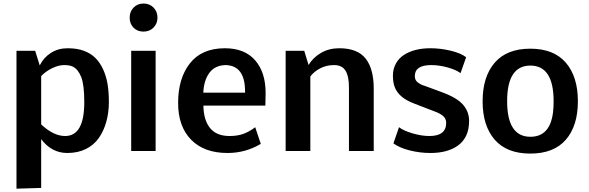

<svg xmlns="http://www.w3.org/2000/svg" viewBox="-20 -872 3402 1109"><path d="M466.8 -281.7Q466.8 -381.8 449.2 -426.8Q430.7 -472.7 400.4 -487.3Q382.8 -496.1 350.3 -496.1Q317.9 -496.1 281 -478Q244.1 -460 217.8 -432.6V-153.3Q289.1 -86.4 356.4 -86.4Q466.8 -86.4 466.8 -281.7ZM369.1 11.7Q277.8 11.7 217.8 -68.4V213.4L75.2 217.8V-578.6H183.1L209.5 -494.1Q231.9 -539.6 273.9 -566.4Q315.9 -593.3 370.4 -593.3Q424.8 -593.3 464.4 -578.6Q503.9 -564 530.8 -537.4Q557.6 -510.7 575.4 -471.9Q593.3 -433.1 601.1 -387.2Q608.9 -341.3 608.9 -282Q608.9 -222.7 594.2 -169.4Q579.6 -116.2 551 -75.2Q522.5 -34.2 475.8 -11.2Q429.2 11.7 369.1 11.7Z M737.8 0V-578.6H878.9V0ZM889.6 -770.5Q889.6 -735.8 866.7 -712.6Q843.8 -689.5 808.6 -689.5Q773.4 -689.5 751.2 -712.2Q729 -734.9 729 -770Q729 -805.2 751.7 -828.4Q774.4 -851.6 809.1 -851.6Q843.8 -851.6 866.7 -828.4Q889.6 -805.2 889.6 -770.5Z M1305.7 -86.4Q1352.5 -86.4 1386.7 -99.1Q1420.9 -111.8 1454.1 -137.2L1486.3 -41Q1397.9 11.7 1294.4 11.7Q1159.2 11.7 1084 -64.9Q1008.8 -141.6 1008.8 -277.3Q1008.8 -417.5 1075.2 -503.9Q1144 -593.3 1278.8 -593.3Q1393.1 -593.3 1453.6 -523.9Q1514.2 -454.6 1514.2 -334.5Q1514.2 -297.4 1512.7 -262.2H1154.8Q1155.8 -178.7 1193.1 -132.6Q1230.5 -86.4 1305.7 -86.4ZM1395.5 -343.8Q1395.5 -494.1 1282.2 -496.1Q1220.2 -494.1 1188.7 -450.4Q1157.2 -406.7 1154.3 -336.9H1395.5Z M1772.5 -430.2V0H1629.9V-578.6H1737.3L1762.2 -496.6Q1788.1 -539.6 1834 -566.4Q1879.9 -593.3 1939.5 -593.3Q2044.9 -593.3 2091.8 -533.9Q2138.7 -474.6 2138.7 -359.9V0H1995.6V-367.2Q1995.6 -431.6 1975.6 -463.9Q1955.6 -496.1 1909.9 -496.1Q1864.3 -496.1 1828.1 -476.6Q1792 -457 1772.5 -430.2Z M2460 -86.4Q2557.1 -86.4 2557.1 -162.1Q2557.6 -189.5 2534.2 -206.1Q2513.7 -220.7 2487.3 -229.5L2373.5 -273.4Q2281.2 -307.6 2258.8 -372.1Q2249.5 -398.4 2249.5 -436Q2249.5 -473.6 2266.8 -505.1Q2284.2 -536.6 2314.5 -555.7Q2374.5 -593.3 2465.8 -593.3Q2523.9 -593.3 2582.5 -579.3Q2641.1 -565.4 2672.4 -541.5L2640.1 -449.7Q2613.8 -469.2 2564.7 -482.7Q2515.6 -496.1 2471.2 -496.1Q2376 -496.1 2376 -432.6Q2376 -408.2 2393.6 -395.5Q2414.6 -380.4 2435.1 -375.5L2528.8 -340.8Q2621.1 -307.6 2655.8 -265.6Q2689.5 -225.6 2689.5 -174.3Q2689.5 -123 2672.4 -87.9Q2655.3 -52.7 2625 -31.2Q2564.9 11.7 2466.8 11.7Q2404.8 11.7 2345.7 -3.4Q2286.6 -18.6 2252.4 -43.9L2284.7 -137.2Q2311 -116.7 2363.3 -101.6Q2415.5 -86.4 2460 -86.4Z M3043.5 -82Q3157.2 -82 3174.3 -223.6Q3177.7 -252 3177.7 -287.1Q3177.7 -493.2 3043.5 -493.2Q2909.2 -493.2 2909.2 -287.6Q2909.2 -82 3043.5 -82ZM3043 -590.8Q3178.7 -590.8 3248.3 -510Q3317.9 -429.2 3317.9 -287.1Q3317.9 -145 3248.3 -64.9Q3178.7 15.1 3043 15.1Q2907.2 15.1 2837.4 -65.2Q2767.6 -145.5 2767.6 -287.1Q2767.6 -428.7 2837.4 -509.8Q2907.2 -590.8 3043 -590.8Z"/></svg>

Font: Dhyana
Style: Bold
Weight: 700
Foundry: Vernon Adams
Version: Version 1.002; ttfautohint (v0.8.51-6076)